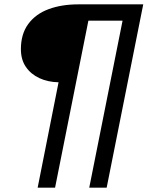

<svg xmlns="http://www.w3.org/2000/svg" viewBox="-20 -762 688 882"><path d="M153 100 249 -384Q200 -385 161 -403Q122 -421 99 -454.5Q76 -488 76 -536Q76 -606 110 -652Q144 -698 203.5 -720Q263 -742 340 -742H638L470 100H390L543 -667H386L233 100Z"/></svg>

Font: MOST Montserrat Medium
Style: Italic
Weight: 500
Italic angle: -11.3°
Designer: Julieta Ulanovsky
Foundry: Julieta Ulanovsky
Version: Version 8.000;March 11, 2024;FontCreator 15.0.0.2926 64-bit